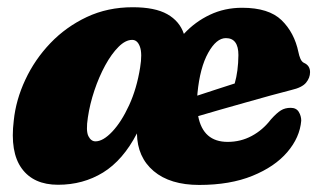

<svg xmlns="http://www.w3.org/2000/svg" viewBox="-20 -510 912 544"><path d="M833.5 -168Q829.5 -120.5 794 -79Q758.5 -37.5 695.2 -11.8Q632 14 544.5 14Q462 14 415.5 -25.2Q369 -64.5 368 -132Q328.5 -56 272 -21.2Q215.5 13.5 144.5 13.5Q75 13.5 41.5 -32.8Q8 -79 19 -168.5Q25 -227 51.8 -284.2Q78.5 -341.5 122.8 -387.8Q167 -434 226 -461.8Q285 -489.5 356 -489.5Q419 -489.5 454 -469.8Q489 -450 501 -414Q533 -448.5 574.8 -468.2Q616.5 -488 666 -488Q741.5 -488 777.8 -452.8Q814 -417.5 825.5 -362.5Q827.5 -352 831.2 -343.5Q835 -335 841 -332Q858.5 -324.5 858.5 -305.5Q858.5 -289.5 847.2 -275.8Q836 -262 805.5 -255Q781.5 -249 747 -239.5Q712.5 -230 674.5 -219.2Q636.5 -208.5 601.5 -198.5Q566.5 -188.5 541.5 -181Q555.5 -108 625 -108Q662 -108 693.2 -124.8Q724.5 -141.5 747.5 -171.5Q764 -190 775.8 -197.2Q787.5 -204.5 803.5 -204.5Q819.5 -204.5 826.5 -193Q833.5 -181.5 833.5 -168ZM539.5 -246Q539 -242.5 539 -239Q562 -246.5 590.8 -256Q619.5 -265.5 645 -273.5Q655 -308 655.5 -354Q655.5 -402 620 -402Q593 -402 569.8 -360.2Q546.5 -318.5 539.5 -246ZM229 -177.5Q223 -139 230.5 -124.2Q238 -109.5 250.5 -109.5Q272 -109.5 298 -137Q324 -164.5 345.8 -211.8Q367.5 -259 377 -318.5Q383.5 -358 376.5 -377.5Q369.5 -397 354.5 -397Q335.5 -397 315.8 -377.2Q296 -357.5 278.2 -325Q260.5 -292.5 247.5 -253.8Q234.5 -215 229 -177.5Z"/></svg>

Font: Fraunces 9pt S050 Black
Style: Italic
Weight: 900
Italic angle: -16°
Version: Version 1.000; ttfautohint (v1.8.3)